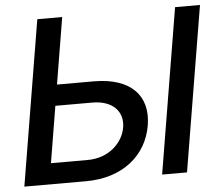

<svg xmlns="http://www.w3.org/2000/svg" viewBox="-52 -785 967 843"><g transform="rotate(-5 432.0 -363.5)"><path d="M21.7 0H294C455.6 0 563.2 -90.2 584.9 -220.5C606.9 -350.5 527.7 -433.9 365.8 -433.9H203.5L252.1 -727.3H142.4ZM147 -92.3 188.2 -341.6H350.5C444.2 -341.6 487.2 -287.6 476.6 -221.9C465.6 -154.5 403.1 -92.3 309.3 -92.3ZM628.9 0H738.6L859.4 -727.3H749.6Z"/></g></svg>

Font: Margiela Sans Medium
Style: Italic
Weight: 500
Italic angle: -9.39999°
Designer: Stefan Endress, Andreas Faust
Version: Version 1.100;FEAKit 1.0